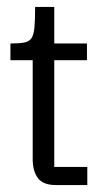

<svg xmlns="http://www.w3.org/2000/svg" viewBox="-20 -532 316 552"><path d="M140 0Q104 0 89 -20Q74 -40 74 -75V-368H136V-52H231V0ZM10 -359V-407Q34 -407 48.5 -409.5Q63 -412 70 -421.5Q77 -431 79 -453Q81 -475 81 -512H136V-407H230V-359Z"/></svg>

Font: Darker Grotesque Medium
Style: Regular
Weight: 500
Designer: Gabriel Lam
Foundry: TypeRant
Version: Version 1.000;gftools[0.9.28]